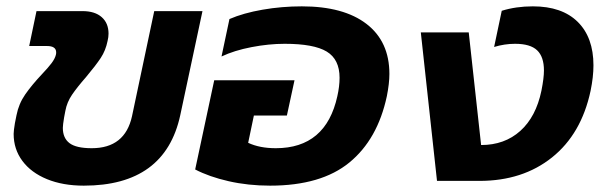

<svg xmlns="http://www.w3.org/2000/svg" viewBox="-20 -570 1904 605"><path d="M23 -148Q23 -158 27 -182L32 -207Q39 -243 59.5 -272.5Q80 -302 112 -336Q132 -357 142.5 -371Q153 -385 156 -397Q157 -400 157 -405Q157 -425 128 -425H72L95 -535H240Q279 -535 300.5 -516Q322 -497 322 -464Q322 -453 319 -441Q313 -411 297.5 -387.5Q282 -364 251 -327Q223 -295 207 -271.5Q191 -248 186 -221L182 -200Q178 -176 178 -167Q178 -135 199 -119Q220 -103 269 -103Q374 -103 396 -204L466 -535H618L548 -207Q500 15 244 15Q178 15 128 -5.5Q78 -26 50.5 -63Q23 -100 23 -148Z M595 -36 655 -317H908L884 -206H780L762 -120Q798 -103 849 -103Q1007 -103 1043 -267Q1050 -298 1050 -325Q1050 -383 1009.5 -407.5Q969 -432 877 -432Q827 -432 772.5 -421.5Q718 -411 678 -392L703 -510Q747 -529 807.5 -539.5Q868 -550 931 -550Q1063 -550 1135 -494.5Q1207 -439 1207 -337Q1207 -307 1199 -267Q1170 -131 1081 -58Q992 15 831 15Q762 15 700.5 1Q639 -13 595 -36Z M1306 -468H1457L1496 -113Q1570 -113 1619.5 -157.5Q1669 -202 1686 -284Q1694 -324 1694 -348Q1694 -391 1672.5 -411.5Q1651 -432 1603 -432Q1570 -432 1537 -422L1561 -536Q1606 -550 1659 -550Q1751 -550 1800.5 -501Q1850 -452 1850 -364Q1850 -328 1841 -284Q1812 -148 1719.5 -74Q1627 0 1491 0H1357Z"/></svg>

Font: Prompt Semibold
Style: Italic
Weight: 600
Italic angle: -12°
Designer: Katatrad Team
Foundry: CadsonDemak
Version: Version 1.000